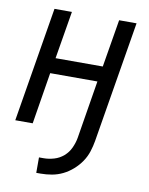

<svg xmlns="http://www.w3.org/2000/svg" viewBox="-83 -581 666 857"><g transform="rotate(10 250.0 -152.5)"><path d="M141 215V145H162Q185 145 209 138Q233 131 252 114.5Q271 98 281.5 75Q292 52 296 29L339 -234H125L87 0H8L94 -520H173L137 -304H351L387 -520H466L375 29Q371 53 363 78Q355 103 340 125Q325 147 304.5 165Q284 183 260.5 194.5Q237 206 211.5 210.5Q186 215 161 215Z"/></g></svg>

Font: Iosevka Custom
Style: Italic
Weight: 400
Italic angle: -9°
Monospace: yes
Designer: Belleve Invis
Foundry: Belleve Invis
Version: Version 30.3.3; ttfautohint (v1.8.3)